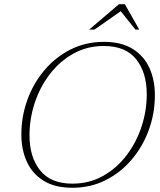

<svg xmlns="http://www.w3.org/2000/svg" viewBox="-20 -878 758 908"><path d="M712.5 -428Q712.5 -343 684 -264.2Q655.5 -185.5 603.2 -123.8Q551 -62 479.5 -26Q408 10 322 10Q240 10 186.5 -23Q133 -56 107 -113Q81 -170 81 -242Q81 -327 109.5 -405.8Q138 -484.5 190.2 -546.2Q242.5 -608 314 -644Q385.5 -680 471.5 -680Q553.5 -680 607 -647Q660.5 -614 686.5 -557Q712.5 -500 712.5 -428ZM119.5 -238Q119.5 -135 169.8 -72.2Q220 -9.5 322.5 -9.5Q402 -9.5 466.8 -45.8Q531.5 -82 578 -142.8Q624.5 -203.5 649.2 -278.8Q674 -354 674 -432Q674 -535 624 -597.8Q574 -660.5 471 -660.5Q391.5 -660.5 326.8 -624.2Q262 -588 215.5 -527.2Q169 -466.5 144.2 -391.2Q119.5 -316 119.5 -238ZM401.5 -738 542.5 -858H570.5L638.5 -738H620.5L551 -825L426.5 -738Z"/></svg>

Font: Newsreader Text ExtraLight
Style: Italic
Weight: 275
Italic angle: -17°
Designer: Hugues Gentile
Foundry: Production Type
Version: Version 1.001